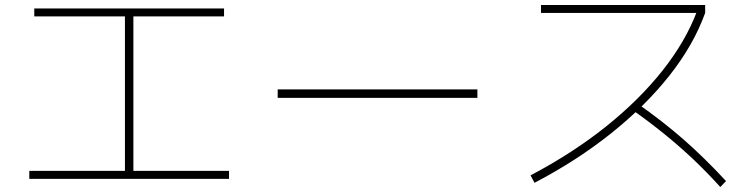

<svg xmlns="http://www.w3.org/2000/svg" viewBox="-20 -737 3040 773"><path d="M98 -17V-49H483V-671H118V-703H882V-671H517V-49H902V-17Z M1098 -343V-377H1902V-343Z M2116 -31Q2285 -120 2419 -227Q2553 -334 2647 -452.5Q2741 -571 2787 -694L2796 -685H2158V-717H2819V-685Q2773 -557 2676.5 -434.5Q2580 -312 2442 -201.5Q2304 -91 2132 -1ZM2880 16Q2823 -47 2767 -99.5Q2711 -152 2651.5 -200Q2592 -248 2524 -296L2545 -321Q2647 -250 2732 -175.5Q2817 -101 2903 -8Z"/></svg>

Font: M PLUS 1 ExtraLight
Style: Regular
Weight: 250
Version: Version 1.001